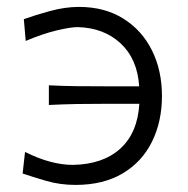

<svg xmlns="http://www.w3.org/2000/svg" viewBox="-20 -526 544 556"><path d="M198.5 9.5Q154 9.5 113.8 -2.2Q73.5 -14 45.5 -23.5L52.5 -86Q127.5 -48.5 191 -48.5Q278 -50 328.2 -95.5Q378.5 -141 383.5 -225.5H298Q243 -225.5 202.5 -224.8Q162 -224 121.5 -222V-279Q159.5 -277 200.2 -276.5Q241 -276 298 -276H383Q378 -355 329.5 -400.2Q281 -445.5 205 -447.5Q184.5 -447.5 144.5 -438Q104.5 -428.5 54.5 -407.5L49 -470.5Q79.5 -481.5 123.8 -493.8Q168 -506 208.5 -506Q283 -506 337 -472.2Q391 -438.5 420 -380.2Q449 -322 449 -248Q449 -174 420.2 -115.8Q391.5 -57.5 335.5 -24Q279.5 9.5 198.5 9.5Z"/></svg>

Font: Commissioner Flair Light
Style: Regular
Weight: 300
Designer: Kostas Bartsokas
Foundry: Kostas Bartsokas
Version: Version 1.000; ttfautohint (v1.8.3)